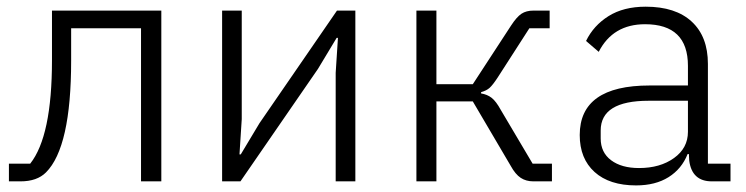

<svg xmlns="http://www.w3.org/2000/svg" viewBox="-20 -545 2241 577"><path d="M6.8 0V-53.2H70.8Q136.2 -135.7 136.2 -363.8V-513.2H464.8V0H403.8V-460H193.8V-362.8Q193.8 -102.5 118.2 -26.9Q91.3 0 42 0Z M647.5 0V-513.2H706.5V-187L699.7 -81.1H703.6L759.8 -174.8L992.7 -513.2H1047.9V0H988.8V-326.2L995.6 -431.2H991.7L935.5 -337.9L702.6 0Z M1231.4 0V-513.2H1291.5V-292H1400.9L1515.6 -467.8Q1532.7 -494.1 1547.1 -503.7Q1561.5 -513.2 1583.5 -513.2H1631.8V-460H1570.8L1475.6 -312Q1460.9 -289.6 1451.4 -281Q1441.9 -272.5 1425.8 -268.1V-264.2Q1444.3 -261.2 1457.5 -251Q1470.7 -240.7 1484.9 -214.8L1580.6 -53.2H1638.7V0H1582.5Q1561 0 1544.9 -10.5Q1528.8 -21 1514.6 -46.9L1400.9 -240.2H1291.5V0Z M1891.6 12.2Q1811.5 12.2 1766.8 -28.1Q1722.2 -68.4 1722.2 -139.2Q1722.2 -288.1 1932.1 -288.1H2047.4V-347.2Q2047.4 -472.2 1918.5 -472.2Q1821.8 -472.2 1779.3 -389.2L1741.2 -421.9Q1763.7 -468.3 1808.8 -496.6Q1854 -524.9 1920.4 -524.9Q2010.3 -524.9 2058.8 -480Q2107.4 -435.1 2107.4 -353V-53.2H2175.3V0H2119.1Q2059.6 0 2051.3 -62L2050.3 -82H2046.4Q2028.8 -37.6 1989.3 -12.7Q1949.7 12.2 1891.6 12.2ZM1900.4 -40Q1963.9 -40 2005.6 -70.1Q2047.4 -100.1 2047.4 -148.9V-242.2H1929.2Q1785.2 -242.2 1785.2 -152.8V-128.9Q1785.2 -86.9 1816.4 -63.5Q1847.7 -40 1900.4 -40Z"/></svg>

Font: Anuphan Light
Style: Regular
Weight: 300
Designer: Mike Abbink, Paul van der Laan, Pieter van Rosmalen, Mint Tantisuwanna
Foundry: Bold Monday; Cadson Demak
Version: Version 3.002;hotconv 1.0.109;makeotfexe 2.5.65596